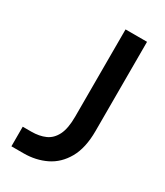

<svg xmlns="http://www.w3.org/2000/svg" viewBox="-167 -719 676 789"><g transform="rotate(30 171.0 -325.0)"><path d="M22.5 -93H63Q101 -93 129 -105.5Q157 -118 172.8 -149.2Q188.5 -180.5 188.5 -236.5V-650.5H290.5V-227Q290.5 -147 262 -96.8Q233.5 -46.5 185.8 -23.2Q138 0 80.5 0H22.5Z"/></g></svg>

Font: Overused Grotesk Medium
Style: Regular
Weight: 525
Version: Version 0.004